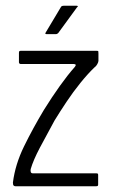

<svg xmlns="http://www.w3.org/2000/svg" viewBox="-20 -649 392 669"><path d="M25 -13Q33 -76 63.5 -138.5Q94 -201 133 -266Q161 -311 188.5 -349.5Q216 -388 240 -415Q244 -420 244 -422.5Q244 -425 238 -426H52Q50 -426 48 -427.5Q46 -429 46 -432V-465Q46 -470 48 -471Q50 -472 53 -472H316Q322 -472 322.5 -470.5Q323 -469 323 -463V-437Q323 -433 319 -425.5Q315 -418 309 -414Q286 -392 260.5 -360.5Q235 -329 212 -294.5Q189 -260 170 -229Q142 -178 119 -134.5Q96 -91 87 -60Q86 -56 87 -50.5Q88 -45 95 -45H316Q319 -45 320.5 -44Q322 -43 322 -39V-6Q322 -2 320 -1Q318 0 314 0H34Q30 0 27.5 -2.5Q25 -5 25 -13ZM143 -530Q138 -530 138 -532Q138 -534 140 -537L192 -624Q194 -629 203 -629H247Q250 -629 251 -627.5Q252 -626 248 -623L183 -534Q181 -532 179 -531Q177 -530 173 -530Z"/></svg>

Font: Glory Thin Light
Style: Regular
Weight: 300
Version: Version 1.011